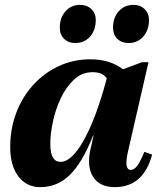

<svg xmlns="http://www.w3.org/2000/svg" viewBox="-20 -755 667 790"><path d="M146 15Q89 15 55.5 -29.5Q22 -74 22 -150Q22 -225 47 -291Q72 -357 117.5 -406.5Q163 -456 223 -483.5Q283 -511 352 -511Q432 -511 486 -470L564 -499H591L506 -129Q490 -56 518 -56Q532 -56 544.5 -72.5Q557 -89 574 -130L606 -119Q570 15 452 15Q390 15 363 -27.5Q336 -70 353 -144L365 -197H363Q319 -86 267.5 -35.5Q216 15 146 15ZM187 -163Q187 -89 229 -89Q275 -89 325 -178.5Q375 -268 417 -424L419 -433Q402 -458 361 -458Q317 -458 284.5 -427.5Q252 -397 230 -350.5Q208 -304 197.5 -253.5Q187 -203 187 -163ZM509 -578Q480 -578 462.5 -595.5Q445 -613 445 -641Q445 -682 468.5 -708.5Q492 -735 529 -735Q557 -735 575 -717.5Q593 -700 593 -673Q593 -631 569.5 -604.5Q546 -578 509 -578ZM290 -578Q261 -578 243.5 -595.5Q226 -613 226 -641Q226 -682 249.5 -708.5Q273 -735 310 -735Q338 -735 356 -717.5Q374 -700 374 -673Q374 -631 350.5 -604.5Q327 -578 290 -578Z"/></svg>

Font: Platypi
Style: Bold Italic
Weight: 700
Italic angle: -13°
Designer: David Sargent
Foundry: Bolt Cutter Type
Version: Version 1.200; ttfautohint (v1.8.4.7-5d5b)